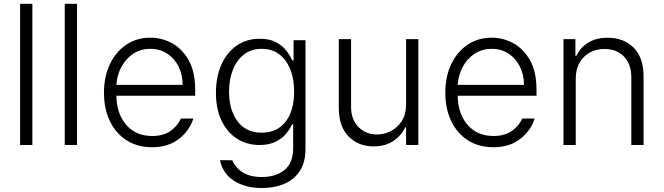

<svg xmlns="http://www.w3.org/2000/svg" viewBox="-20 -747 3419 989"><path d="M146.7 -727.3V0H83.5V-727.3Z M376.8 -727.3V0H313.6V-727.3Z M764.2 11.4Q687.9 11.4 632.1 -24.3Q576.3 -60 546 -123.4Q515.6 -186.8 515.6 -269.5Q515.6 -352.3 546 -416.2Q576.3 -480.1 630.1 -516.5Q683.9 -552.9 754.6 -552.9Q813.9 -552.9 866.7 -524Q919.4 -495 952.4 -435.7Q985.4 -376.4 985.4 -285.2V-253.9H579.2Q581.3 -159.4 631 -103Q680.8 -46.5 764.2 -46.5Q822.4 -46.5 859.4 -73.3Q896.3 -100.1 911.9 -136.4H975.9Q956.3 -73.9 901.3 -31.2Q846.2 11.4 764.2 11.4ZM579.5 -309.7H920.8Q920.8 -362.2 899.7 -404.3Q878.6 -446.4 841.1 -470.9Q803.6 -495.4 754.6 -495.4Q704.9 -495.4 666.5 -470.2Q628.2 -445 605.5 -402.7Q582.7 -360.4 579.5 -309.7Z M1328.8 221.6Q1245.4 221.6 1187 185.4Q1128.6 149.1 1112.9 78.1L1176.8 78.5Q1184.3 98 1202.2 118.1Q1220.2 138.1 1251.2 151.5Q1282.3 164.8 1328.8 164.8Q1401.3 164.8 1445.7 128.4Q1490.1 92 1490.1 16V-106.9H1484.4Q1473.7 -82 1453.1 -57.5Q1432.5 -33 1399.1 -16.7Q1365.8 -0.4 1316.8 0Q1251.4 -0.4 1200.8 -32.7Q1150.2 -65 1121.3 -125.2Q1092.3 -185.4 1092.3 -268.5Q1092.3 -351.6 1120.6 -414.4Q1148.8 -477.3 1199.6 -512.4Q1250.4 -547.6 1317.8 -547.2Q1368.3 -547.6 1401.3 -530Q1434.3 -512.4 1454.4 -486.5Q1474.4 -460.6 1485.4 -435.7H1492.2V-539.8H1553.6V19.9Q1553.6 89.1 1524.3 133.7Q1495 178.3 1444.2 199.9Q1393.5 221.6 1328.8 221.6ZM1328.1 -63.6Q1407 -63.6 1451 -120Q1495 -176.5 1495 -275.2Q1495 -339.1 1475.5 -388.8Q1456 -438.6 1418.9 -467Q1381.7 -495.4 1328.1 -495.4Q1273.4 -495.4 1236 -465.9Q1198.5 -436.4 1179.2 -386.5Q1159.8 -336.6 1159.8 -275.2Q1159.8 -181.5 1203.3 -122.5Q1246.8 -63.6 1328.1 -63.6Z M2071.7 -208.5V-545.5H2134.9V0H2071.7V-90.6H2066.8Q2047.6 -48.7 2006 -20.8Q1964.5 7.1 1904.5 7.1Q1826 7.1 1775.6 -44Q1725.1 -95.2 1725.1 -192.1V-545.5H1788.4V-196Q1788.4 -132.1 1826 -93.2Q1863.6 -54.3 1922.6 -54.3Q1959.5 -54.3 1993.8 -72.1Q2028.1 -89.8 2049.9 -124.1Q2071.7 -158.4 2071.7 -208.5Z M2522.4 11.4Q2446 11.4 2390.3 -24.3Q2334.5 -60 2304.2 -123.4Q2273.8 -186.8 2273.8 -269.5Q2273.8 -352.3 2304.2 -416.2Q2334.5 -480.1 2388.3 -516.5Q2442.1 -552.9 2512.8 -552.9Q2572.1 -552.9 2624.8 -524Q2677.6 -495 2710.6 -435.7Q2743.6 -376.4 2743.6 -285.2V-253.9H2337.4Q2339.5 -159.4 2389.2 -103Q2438.9 -46.5 2522.4 -46.5Q2580.6 -46.5 2617.5 -73.3Q2654.5 -100.1 2670.1 -136.4H2734Q2714.5 -73.9 2659.4 -31.2Q2604.4 11.4 2522.4 11.4ZM2337.7 -309.7H2679Q2679 -362.2 2657.8 -404.3Q2636.7 -446.4 2599.3 -470.9Q2561.8 -495.4 2512.8 -495.4Q2463.1 -495.4 2424.7 -470.2Q2386.4 -445 2363.6 -402.7Q2340.9 -360.4 2337.7 -309.7Z M2945.7 -340.9V0H2882.5V-545.5H2943.9V-459.9H2949.6Q2968.7 -501.8 3009.4 -527.2Q3050.1 -552.6 3110.1 -552.6Q3192.8 -552.6 3244 -501.4Q3295.1 -450.3 3295.1 -353.3V0H3231.9V-349.4Q3231.9 -416.2 3194.4 -455.4Q3157 -494.7 3094.1 -494.7Q3029.8 -494.7 2987.7 -453.5Q2945.7 -412.3 2945.7 -340.9Z"/></svg>

Font: Inter Zeller Light
Style: Regular
Weight: 300
Designer: Rasmus Andersson; Joe Bland
Foundry: zeller
Version: Version 3.015;git-dec3a8cb1